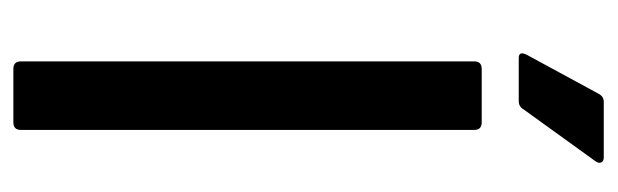

<svg xmlns="http://www.w3.org/2000/svg" viewBox="-330 -570 901 280"><g transform="rotate(90 120.0 -430.5)"><path d="M81 0Q70 0 70 -11V-672Q70 -683 81 -683H159Q170 -683 170 -672V-11Q170 0 159 0ZM65 -737Q55 -737 60 -748L117 -853Q121 -861 129 -861H210Q216 -861 217.5 -857Q219 -853 215 -848L140 -744Q136 -737 128 -737Z"/></g></svg>

Font: Sofia Sans SemiBold
Style: Regular
Weight: 600
Designer: Botio Nikoltchev, Ani Petrova
Foundry: lettersoup
Version: Version 4.101; ttfautohint (v1.8.4.7-5d5b)